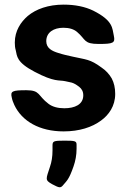

<svg xmlns="http://www.w3.org/2000/svg" viewBox="-20 -558 554 830"><path d="M258 -90C231 -90 207 -96 190 -109C142 -145 155 -168 94 -168C33 -168 24 -164 31 -136C33 -125 37 -115 42 -104C75 -34 151 10 255 10C323 10 378 -8 417 -37C450 -61 478 -99 478 -152C478 -178 473 -200 463 -219C452 -238 437 -254 419 -266C369 -303 352 -300 295 -313C272 -318 250 -323 232 -329C206 -337 180 -349 180 -380C180 -418 212 -438 254 -438C279 -438 299 -432 313 -420C352 -387 341 -368 406 -368C470 -368 479 -372 472 -404C465 -434 471 -468 383 -512C348 -529 305 -538 255 -538C189 -538 136 -519 100 -489C70 -463 44 -425 44 -374C44 -362 45 -351 48 -341C54 -315 51 -289 129 -248C216 -202 235 -213 262 -207C284 -201 294 -205 323 -182C333 -174 340 -163 340 -146C340 -106 303 -90 258 -90ZM205 238C237 255 242 256 254 241C268 224 278 219 298 161C306 138 311 113 311 85V68C311 52 306 50 259 50C212 50 207 52 207 71V92C207 120 203 143 196 163C179 216 173 220 205 238Z"/></svg>

Font: Asimov Print
Style: A
Weight: 500
Designer: Google
Version: Version 2.000980: 2014